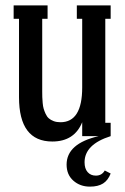

<svg xmlns="http://www.w3.org/2000/svg" viewBox="-20 -507 466 715"><path d="M392.1 -486.8V-437H372.1V-49.8H392.1V0Q294.9 30.8 294.9 97.2Q294.9 121.1 306.4 134Q317.9 147 336.9 147Q359.4 147 370.1 127.9L392.1 139.2Q382.3 164.6 363.8 176.3Q345.2 188 314.9 188Q278.3 188 253.2 165.8Q228 143.6 228 106Q228 27.8 347.2 0H286.1V-51.8Q256.8 20 174.8 20Q50.8 20 50.8 -145V-437H30.8V-486.8H157.2V-437H137.2V-166Q137.2 -152.8 137.5 -145.3Q137.7 -137.7 138.9 -124Q140.1 -110.4 142.6 -102.1Q145 -93.8 149.9 -83Q154.8 -72.3 161.9 -66.2Q168.9 -60.1 179.9 -55.9Q190.9 -51.8 205.1 -51.8Q286.1 -51.8 286.1 -181.2V-437H266.1V-486.8Z"/></svg>

Font: Margherita Semibold
Style: Regular
Weight: 600
Designer: James Puckett
Foundry: Dunwich Type Founders
Version: Version 1.008;hotconv 1.0.109;makeotfexe 2.5.65596